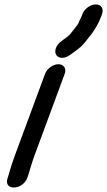

<svg xmlns="http://www.w3.org/2000/svg" viewBox="-20 -765 485 870"><path d="M184 -430 46.8 -59C35.9 -29.5 26.5 -0.9 19.4 26.1L14.3 42.5C-5.2 100.6 82.9 97.6 104.2 40C104.3 39.7 104.5 39.1 104.7 38.7L110.7 19.7C118.5 -4.8 125.4 -30.7 135.8 -59L273 -430C282.2 -454.9 268.5 -474 244.8 -474C221 -474 193.2 -454.9 184 -430ZM334.3 -658C334.3 -657.8 333.3 -655.6 329 -649.9C320.1 -637.8 309.5 -625.9 297.2 -609C292.3 -603.9 279.8 -594.3 269.3 -586.7L259.4 -579.5C248.8 -572.2 237.9 -559.5 233.5 -547.5C224.4 -522.9 236.9 -503 261.5 -503C272.8 -503 285 -506.6 298.7 -517.1C310.2 -525.5 321.7 -533.2 334.4 -543.2C358.3 -561.8 368.6 -578.2 381.3 -593.7C403.5 -620.6 424.2 -652.2 438.5 -691L442.2 -701C451.2 -725.3 438.8 -745 414.5 -745C391.4 -745 362.8 -727 353.2 -701L349.5 -691C345.7 -680.7 340 -673.3 334.3 -658Z"/></svg>

Font: Just Breathe
Style: BdObl7
Weight: 400
Foundry: Cannot Into Space Fonts
Version: Version 0.72